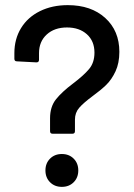

<svg xmlns="http://www.w3.org/2000/svg" viewBox="-20 -729 522 748"><path d="M175 -218V-268Q175 -313 198 -342Q221 -371 265 -404Q306 -435 327 -460Q348 -485 348 -524Q348 -569 318.5 -595.5Q289 -622 241 -622Q192 -622 162 -594.5Q132 -567 132 -522V-496Q132 -486 122 -486L46 -490Q36 -490 36 -500V-522Q36 -577 62 -619.5Q88 -662 135.5 -685.5Q183 -709 244 -709Q335 -709 390 -659Q445 -609 445 -527Q445 -483 430 -451Q415 -419 394 -398.5Q373 -378 340 -354Q305 -328 288.5 -309Q272 -290 272 -263V-218Q272 -208 262 -208H185Q175 -208 175 -218ZM157 -65Q157 -93 175 -111Q193 -129 221 -129Q249 -129 267 -111Q285 -93 285 -65Q285 -37 267 -19Q249 -1 221 -1Q193 -1 175 -19Q157 -37 157 -65Z"/></svg>

Font: Amber EN Medium
Style: Regular
Weight: 500
Designer: Jeremy Tribby
Foundry: Tribby Type Co.
Version: Version 1.403 November 24, 2021